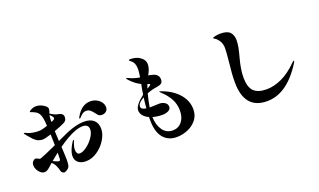

<svg xmlns="http://www.w3.org/2000/svg" viewBox="-87 -1348 3174 1913"><g transform="rotate(-20 1500.0 -391.5)"><path d="M845 -283Q845 -229 809 -169.5Q773 -110 714.5 -70Q656 -30 592 -30Q543 -30 512.5 -54.5Q482 -79 482 -124Q482 -180 534 -261Q542 -273 547 -273Q550 -273 550 -270Q550 -265 541 -243Q535 -229 530.5 -210.5Q526 -192 526 -175Q526 -153 534.5 -139Q543 -125 561 -125Q594 -125 636.5 -156.5Q679 -188 709.5 -233Q740 -278 740 -315Q740 -343 723.5 -356.5Q707 -370 677 -370Q644 -370 600 -354.5Q556 -339 508 -311Q458 -282 411 -248L413 -214Q417 -132 417 -118Q417 -53 406 -35Q396 -19 377.5 -9Q359 1 352 1Q344 1 333 -6.5Q322 -14 319 -28Q313 -57 300 -84Q288 -112 264 -132Q264 -132 240 -111Q219 -91 202.5 -80Q186 -69 168 -69Q147 -69 127.5 -84.5Q108 -100 96 -124Q84 -148 84 -171Q84 -195 98.5 -211Q113 -227 128 -227Q136 -227 151 -218.5Q166 -210 170 -210Q174 -210 183 -213Q217 -224 355 -287L352 -402L302 -388Q279 -381 263 -381Q246 -381 229.5 -385.5Q213 -390 203 -396Q183 -409 168.5 -423.5Q154 -438 129 -468Q124 -475 112 -489Q104 -499 104 -503Q104 -506 109 -506Q114 -506 122 -502.5Q130 -499 138 -495Q160 -485 190 -479.5Q220 -474 248 -474Q265 -474 272 -475Q297 -478 347 -495Q345 -540 338.5 -575.5Q332 -611 317 -633Q306 -648 291 -656.5Q276 -665 257 -673Q250 -676 242 -678Q234 -680 234 -682Q234 -692 257 -703Q283 -716 309 -716Q339 -716 366.5 -703.5Q394 -691 410 -675Q423 -662 423 -646Q423 -634 417.5 -619.5Q412 -605 411 -601L449 -580Q458 -575 467 -572Q476 -569 484 -567.5Q492 -566 497 -565Q544 -555 544 -518Q544 -496 535 -483Q526 -470 508 -462Q469 -443 402 -419Q403 -380 407 -312L437 -326Q512 -360 523 -365Q628 -408 706 -408Q774 -408 809.5 -375Q845 -342 845 -283ZM407 -586 405 -578Q402 -563 402 -516Q405 -517 416 -521.5Q427 -526 433 -531.5Q439 -537 439 -544Q439 -551 433 -560Q422 -577 407 -586ZM964 -468Q964 -442 945.5 -426Q927 -410 901 -410Q872 -410 857 -429L844 -446Q821 -476 804.5 -489Q788 -502 762 -502Q742 -502 724 -489.5Q706 -477 692 -460Q685 -451 679 -451Q675 -451 675 -456Q675 -460 680 -468Q740 -577 834 -577Q870 -577 899.5 -562Q929 -547 946.5 -522Q964 -497 964 -468ZM356 -208Q330 -188 280 -146Q298 -136 316 -129.5Q334 -123 340 -123Q353 -123 354 -139Q356 -159 356 -207Z M1774 -152Q1774 -86 1736 -39.5Q1698 7 1640.5 30Q1583 53 1526 53Q1435 53 1383.5 -10Q1332 -73 1332 -195V-230Q1295 -246 1274 -271.5Q1253 -297 1253 -329Q1253 -382 1353 -459Q1363 -524 1372 -565Q1311 -595 1260 -652Q1249 -665 1249 -669Q1249 -672 1253 -672Q1256 -672 1268 -667Q1322 -640 1384 -631Q1393 -689 1393 -716Q1393 -751 1384 -773Q1378 -788 1369.5 -797.5Q1361 -807 1352 -814Q1343 -821 1339 -825L1337 -829Q1337 -836 1357 -836Q1378 -836 1405 -829.5Q1432 -823 1451 -810Q1501 -778 1501 -728Q1501 -694 1483 -655Q1479 -645 1474.5 -637Q1470 -629 1466 -622Q1490 -619 1519 -610Q1573 -592 1573 -542Q1573 -514 1557.5 -501.5Q1542 -489 1507 -484Q1457 -478 1401 -456Q1381 -382 1371 -317H1388Q1409 -317 1443 -319L1476 -320Q1506 -320 1531.5 -303.5Q1557 -287 1557 -258Q1557 -230 1528.5 -217Q1500 -204 1466 -204Q1412 -204 1364 -218Q1366 -134 1404.5 -78.5Q1443 -23 1511 -23Q1571 -23 1607.5 -68Q1644 -113 1644 -184Q1644 -252 1614.5 -308Q1585 -364 1525 -419Q1523 -421 1519 -425Q1515 -429 1515 -431Q1515 -434 1519 -434Q1523 -434 1535 -429Q1646 -389 1710 -316Q1774 -243 1774 -152ZM1429 -544Q1418 -514 1414 -500Q1429 -509 1441.5 -517.5Q1454 -526 1454 -531Q1454 -536 1448.5 -538.5Q1443 -541 1429 -544ZM1337 -320Q1342 -382 1349 -432Q1283 -396 1283 -358Q1283 -327 1337 -320Z M2254 -263Q2254 -317 2258 -364Q2262 -411 2269 -478Q2279 -578 2279 -615Q2279 -660 2259 -692.5Q2239 -725 2213 -740Q2208 -743 2205 -745Q2202 -747 2202 -750Q2202 -757 2231 -762.5Q2260 -768 2283 -768Q2354 -768 2384 -737.5Q2414 -707 2414 -649Q2414 -615 2405.5 -572Q2397 -529 2381 -471Q2351 -361 2351 -276Q2351 -175 2394.5 -131.5Q2438 -88 2530 -88Q2608 -88 2692 -127Q2776 -166 2863 -253Q2874 -264 2881 -264Q2883 -264 2883 -262Q2883 -256 2873 -240Q2707 25 2494 25Q2254 25 2254 -263Z"/></g></svg>

Font: Shippori Mincho ExtraBold
Style: Regular
Weight: 800
Designer: FONTDASU
Foundry: FONTDASU / Google Inc. / but / Adobe
Version: Version 3.110; ttfautohint (v1.8.3)